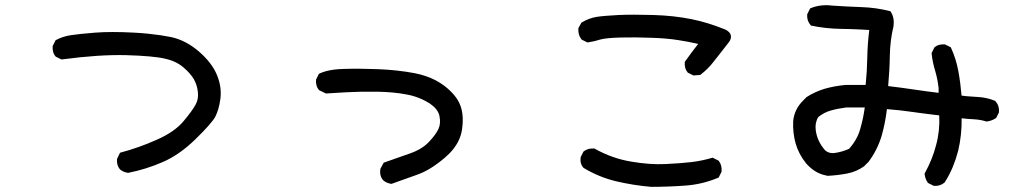

<svg xmlns="http://www.w3.org/2000/svg" viewBox="-20 -725 4040 749"><path d="M479 -50.8Q461.4 -53.2 448.2 -64L447.8 -64.5Q434.6 -80.1 436.5 -104V-105L437 -106L446.8 -126.5L448.2 -128.9L450.7 -129.9Q522.5 -148.9 592.3 -180.2Q661.6 -210.9 695.8 -252Q730.5 -293.5 742.7 -316.4Q749 -327.1 751.2 -339.4Q753.4 -351.6 752 -365.7Q749 -393.6 736.3 -416Q723.1 -438.5 695.3 -462.4Q681.6 -474.1 663.8 -482.7Q646 -491.2 623.5 -496.1Q601.1 -501.5 563.2 -504.9Q525.4 -508.3 472.9 -509.8Q420.4 -511.2 357.4 -507.1Q294.4 -502.9 221.7 -493.2H219.7L218.3 -493.7L198.7 -503.4L197.3 -503.9L196.8 -504.9Q189.9 -512.7 187.3 -522.7Q184.6 -532.7 185.5 -544.4V-545.4L186 -546.4L195.8 -565.9L196.8 -567.9L198.2 -568.8Q224.6 -583 257.3 -587.9Q273.4 -590.3 296.9 -592.8Q320.3 -595.2 351.6 -597.7Q414.1 -602.5 502.9 -597.7Q532.2 -596.2 558.3 -593.5Q584.5 -590.8 607.2 -587.4Q629.9 -584 648.9 -580.1Q707 -566.9 757.3 -522.9Q807.6 -479 826.7 -431.6Q845.7 -384.8 839.8 -339.8Q836.9 -317.9 831.8 -300.5Q826.7 -283.2 819.8 -269.5Q805.7 -243.7 742.7 -182.1Q680.2 -121.1 614.7 -92.8Q549.8 -64.5 480.5 -50.8H479.5Z M1506.3 -7.8Q1488.8 -10.3 1475.6 -21L1475.1 -21.5Q1459.5 -39.1 1463.9 -65.4V-66.4L1464.4 -67.4L1476.1 -88.9L1477.5 -90.8L1479.5 -91.3Q1528.3 -108.9 1578.1 -126Q1626.5 -142.6 1653.8 -171.9Q1681.6 -201.7 1690.9 -223.1Q1700.2 -243.7 1694.3 -272.5Q1689 -300.3 1653.3 -323.2Q1640.6 -331.1 1627 -337.4Q1613.3 -343.8 1598.1 -348.6Q1583 -353.5 1566.4 -356.4Q1516.1 -366.2 1452.6 -367.2Q1388.7 -368.2 1334 -365.2Q1315.4 -364.3 1300.3 -363.3Q1285.2 -362.3 1273.4 -361.6Q1261.7 -360.8 1253.4 -360.4H1252L1250.5 -360.8L1226.1 -372.6L1225.1 -373L1224.1 -374Q1210.9 -389.6 1212.9 -413.6V-414.6L1213.4 -415.5L1223.1 -435.1L1224.1 -437L1226.1 -438Q1237.3 -443.4 1251.7 -447.3Q1266.1 -451.2 1283.2 -453.4Q1300.3 -455.6 1320.8 -456.1Q1335.4 -456.5 1351.6 -456.8Q1367.7 -457 1384.5 -456.8Q1401.4 -456.5 1419.2 -456.1Q1437 -455.6 1455.6 -455.1Q1530.8 -452.1 1597.7 -439.5Q1620.1 -435.1 1640.6 -428.2Q1661.1 -421.4 1679.2 -411.9Q1697.3 -402.3 1712.9 -390.6Q1760.7 -354 1775.9 -313.5Q1791 -272.9 1781.7 -215.8Q1778.3 -196.3 1769.8 -178Q1761.2 -159.7 1747.6 -142.6Q1733.9 -125.5 1714.8 -109.4Q1658.2 -61 1607.4 -43.5Q1557.6 -25.9 1508.8 -8.3L1507.3 -7.8Z M2520 3.9Q2451.2 -2 2384.3 -17.6Q2316.9 -33.7 2257.8 -69.3L2256.8 -69.8L2256.3 -70.3Q2241.7 -85.9 2245.1 -111.3V-112.3L2245.6 -112.8L2255.4 -132.3L2256.3 -133.8L2257.3 -134.8Q2274.4 -147.5 2298.3 -145.5H2299.8L2300.8 -144.5Q2368.2 -106.9 2441.4 -94.7Q2515.1 -82 2575.7 -85Q2637.2 -87.9 2678.2 -92.8Q2718.8 -97.7 2758.3 -109.4L2760.3 -109.9L2762.2 -108.9L2781.7 -99.1L2783.2 -98.1L2784.2 -97.2Q2796.9 -80.1 2794.9 -56.2V-55.2L2794.4 -54.2L2784.7 -34.7L2783.7 -32.7L2781.7 -31.7Q2751.5 -19 2719.5 -11.2Q2687.5 -3.4 2653.8 -1Q2586.9 3.9 2520.5 3.9ZM2684.1 -431.2 2664.6 -440.9 2663.1 -441.4 2662.6 -442.4Q2649.4 -458 2651.4 -481.9V-483.4L2652.3 -484.9Q2677.2 -520 2703.6 -553.7Q2684.6 -558.1 2665.3 -561.8Q2646 -565.4 2627 -568.4Q2606 -571.8 2579.3 -574.2Q2552.7 -576.7 2521.5 -577.6Q2458 -580.1 2400.4 -578.6Q2343.8 -577.1 2321.8 -570.8Q2299.3 -563.5 2273.4 -559.6H2271.5L2270 -560.1L2250.5 -569.8L2249 -570.3L2248.5 -571.3Q2234.4 -588.9 2236.3 -613.8V-615.2L2236.8 -616.2L2247.6 -635.7L2248.5 -637.2L2250 -637.7Q2276.4 -653.8 2307.6 -659.2Q2323.2 -661.6 2344.7 -663.3Q2366.2 -665 2393.6 -666.5Q2449.2 -668.9 2528.8 -666.5Q2608.9 -664.1 2676.8 -650.4Q2710.9 -643.6 2743.9 -633.3Q2776.9 -623 2809.1 -609.9Q2810.5 -609.4 2811.8 -608.6Q2813 -607.9 2814.2 -607.2Q2815.4 -606.4 2816.7 -605.7Q2817.9 -605 2818.8 -604Q2830.6 -595.7 2831.5 -584Q2832.5 -572.3 2823.2 -560.1Q2803.2 -534.7 2788.3 -515.4Q2773.4 -496.1 2762.7 -482.9Q2741.7 -455.6 2713.4 -434.1L2712.4 -432.6H2710.4L2687 -430.7H2685.5Z M3621.6 -0.5 3602.1 -10.3 3600.6 -11.2 3599.6 -12.2Q3588.9 -27.3 3586.9 -46.4V-47.9L3587.9 -49.8Q3602.1 -75.7 3613.3 -103Q3624.5 -130.4 3631.8 -159.2Q3647 -214.4 3644 -274.9Q3626.5 -276.9 3609.1 -279.1Q3591.8 -281.2 3575 -283.4Q3558.1 -285.6 3541 -288.1Q3491.7 -295.4 3439.9 -299.3Q3433.6 -245.1 3418.9 -193.8Q3410.6 -166.5 3397.7 -141.1Q3384.8 -115.7 3367.2 -92.3L3366.7 -91.8H3366.2L3352.5 -78.1V-77.6L3352.1 -77.1Q3336.9 -66.4 3319.8 -58.8Q3302.7 -51.3 3283.7 -47.9Q3246.6 -41 3209.5 -39.1H3208.5H3208Q3198.2 -41 3189 -43.9Q3179.7 -46.9 3171.1 -51Q3162.6 -55.2 3154.5 -60.8Q3146.5 -66.4 3138.9 -73.2Q3131.3 -80.1 3124.5 -87.9Q3096.2 -123 3084 -164.6Q3072.3 -205.6 3074.2 -251.5Q3078.1 -298.3 3113.3 -333L3125 -344.7V-345.2L3125.5 -345.7Q3159.7 -367.7 3197.8 -378.9Q3235.4 -389.6 3277.8 -393.6H3278.3H3356.9Q3362.3 -445.8 3363.3 -500Q3364.3 -554.7 3371.1 -607.9Q3357.4 -608.9 3344 -609.6Q3330.6 -610.4 3316.9 -610.8Q3303.2 -611.3 3289.3 -611.8Q3275.4 -612.3 3261.2 -612.3Q3200.7 -613.3 3145 -625L3143.6 -625.5L3142.1 -627Q3127 -644.5 3128.9 -668.5V-669.4L3129.4 -670.4L3139.2 -689.9L3140.1 -691.9L3142.1 -692.9Q3180.7 -709 3227.1 -703.1Q3256.3 -701.2 3284.4 -699.7Q3312.5 -698.2 3340.8 -697.3Q3398.4 -695.3 3451.7 -681.6L3454.1 -680.7L3455.1 -678.7Q3469.7 -655.8 3465.8 -624V-623.5Q3452.1 -566.9 3451.2 -505.9Q3450.7 -476.6 3449 -447Q3447.3 -417.5 3444.8 -389.2Q3494.6 -383.3 3543.9 -376Q3592.3 -368.7 3641.6 -362.8V-381.3Q3637.7 -416 3628.4 -447.8Q3618.2 -480.5 3614.3 -516.1V-517.6L3614.7 -519L3624.5 -538.6L3625 -540L3626 -540.5Q3633.8 -547.4 3643.8 -550Q3653.8 -552.7 3665.5 -551.8H3666.5L3667.5 -551.3L3687 -541.5L3689 -540.5L3689.9 -538.6Q3710 -495.1 3718.8 -446.3Q3727.1 -400.4 3731 -352.1Q3736.3 -351.6 3741.7 -350.8Q3747.1 -350.1 3752.2 -349.6Q3757.3 -349.1 3762.7 -348.9Q3768.1 -348.6 3773.2 -348.1Q3778.3 -347.7 3783.7 -347.4Q3789.1 -347.2 3794.4 -346.7Q3829.6 -344.7 3859.4 -332.5L3863.3 -331.1V-329.1H3864.3L3865.7 -327.1Q3878.9 -311.5 3877 -287.6V-286.6L3876.5 -285.6L3866.7 -266.1L3865.7 -264.6L3864.3 -263.7Q3847.7 -252.9 3828.6 -251H3827.6L3826.2 -251.5Q3818.8 -253.9 3811 -255.6Q3803.2 -257.3 3794.9 -258.3Q3786.6 -259.3 3778.3 -259.8Q3766.6 -260.3 3754.6 -261.2Q3742.7 -262.2 3731.4 -263.7Q3732.4 -198.2 3717.8 -136.7Q3709.5 -104.5 3696.8 -73.7Q3684.1 -43 3666 -14.6L3665.5 -13.7L3665 -13.2Q3647.5 2 3623.5 0H3622.6ZM3292.5 -144.5Q3303.2 -156.7 3311.5 -169.2Q3319.8 -181.6 3325.9 -194.8Q3332 -208 3335.9 -222.2Q3347.7 -262.7 3353.5 -305.7H3280.8Q3249 -301.8 3221.2 -293.9Q3194.8 -286.6 3172.4 -268.6Q3158.7 -247.1 3162.1 -218.3Q3167.5 -173.8 3199.2 -138.2Q3213.4 -126 3233.9 -127.9Q3264.2 -131.8 3292.5 -144.5Z"/></svg>

Font: NaikaiFont
Style: SemiBold
Weight: 600
Version: Version 1.89